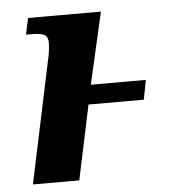

<svg xmlns="http://www.w3.org/2000/svg" viewBox="-44 -578 569 619"><g transform="rotate(-5 240.5 -268.0)"><path d="M120 -388Q125 -408 127 -425Q129 -442 129 -450Q129 -470 117 -476.5Q105 -483 76 -483H58L69 -536H305L252 -304H430L418 -241H239L188 0H38Z"/></g></svg>

Font: Noto Serif
Style: Bold Italic
Weight: 700
Italic angle: -12°
Designer: Monotype Design Team
Foundry: Monotype Imaging Inc.
Version: Version 2.013